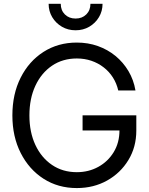

<svg xmlns="http://www.w3.org/2000/svg" viewBox="-20 -959 770 991"><path d="M376.5 11.7Q279.8 11.7 204.8 -36.4Q129.9 -84.5 86.9 -169.2Q43.9 -253.9 43.9 -363.3Q43.9 -473.6 86.7 -558.3Q129.4 -643.1 204.6 -691.2Q279.8 -739.3 376.5 -739.3Q434.6 -739.3 485.4 -721.2Q536.1 -703.1 576.2 -670.2Q616.2 -637.2 643.1 -592Q669.9 -546.9 679.2 -492.2H590.3Q582 -528.8 562.7 -559.1Q543.5 -589.4 515.1 -611.3Q486.8 -633.3 451.7 -645.3Q416.5 -657.2 376.5 -657.2Q303.7 -657.2 248.5 -619.9Q193.4 -582.5 162.6 -516.4Q131.8 -450.2 131.8 -363.3Q131.8 -276.9 162.6 -210.9Q193.4 -145 248.5 -107.7Q303.7 -70.3 376.5 -70.3Q437.5 -70.3 487.3 -97.7Q537.1 -125 566.9 -173.8Q596.7 -222.7 596.7 -287.1L625 -285.6H406.2V-363.8H683.6V-285.2Q683.6 -200.2 642.8 -133.1Q602.1 -65.9 532.7 -27.1Q463.4 11.7 376.5 11.7ZM370.1 -802.7Q331.1 -802.7 299.6 -821Q268.1 -839.4 249.5 -870.4Q231 -901.4 231 -939.5H293.5Q293.5 -905.8 314.9 -884.5Q336.4 -863.3 370.1 -863.3Q403.8 -863.3 425.3 -884.5Q446.8 -905.8 446.8 -939.5H509.3Q509.3 -901.4 490.7 -870.4Q472.2 -839.4 440.7 -821Q409.2 -802.7 370.1 -802.7Z"/></svg>

Font: Inter Khmer Looped
Style: Regular
Weight: 400
Designer: Rasmus Andersson, Sovichet Tep
Foundry: Anagata Design
Version: Version 1.000